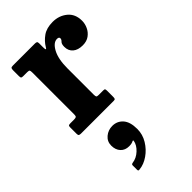

<svg xmlns="http://www.w3.org/2000/svg" viewBox="-273 -605 1037 1037"><g transform="rotate(-45 245.0 -87.0)"><path d="M91.5 -420Q91.5 -432 88.8 -436Q86 -440 74 -440H43Q32 -440 29.2 -443.2Q26.5 -446.5 26.5 -457.5V-501.5Q26.5 -512.5 29.8 -516.2Q33 -520 44 -520H212Q221 -520 225 -517.2Q229 -514.5 229 -505V-473.5Q229 -444.5 240 -464.5Q257 -493.5 286.2 -514.2Q315.5 -535 362.5 -535Q410.5 -535 445 -506.8Q479.5 -478.5 479.5 -427Q479.5 -404 469.2 -381.8Q459 -359.5 438.8 -344.8Q418.5 -330 388.5 -330Q352 -330 331.8 -347.5Q311.5 -365 311.5 -395Q311.5 -417 320.5 -425.2Q329.5 -433.5 329.5 -442.5Q329.5 -453.5 314 -453.5Q285.5 -453.5 263.5 -412.8Q241.5 -372 241.5 -300.5V-99Q241.5 -87 244.5 -83.5Q247.5 -80 259.5 -80H294Q303.5 -80 305.5 -76.5Q307.5 -73 307.5 -63.5V-18Q307.5 -7.5 305.2 -3.8Q303 0 293 0H44.5Q34.5 0 30.5 -3Q26.5 -6 26.5 -15.5V-65.5Q26.5 -75 30 -77.5Q33.5 -80 43 -80H70.5Q82.5 -80 87 -83Q91.5 -86 91.5 -98ZM113.5 161.5Q113.5 130 137.2 110Q161 90 193 90Q229.5 90 253.2 116.5Q277 143 277 197.5Q277 239 255.2 274.8Q233.5 310.5 200 333.8Q166.5 357 132 360.5Q125 361.5 122.5 360Q120 358.5 120 351V318.5Q120 310.5 130 309Q161.5 305 187.5 280.8Q213.5 256.5 218 229Q218.5 222.5 210.5 226.5Q199.5 232.5 180 232.5Q149.5 232.5 131.5 213Q113.5 193.5 113.5 161.5Z"/></g></svg>

Font: Besley* Narrow
Style: Bold
Weight: 700
Width: 4
Designer: Owen Earl
Foundry: indestructible type*
Version: Version 3.000; ttfautohint (v1.8.3)